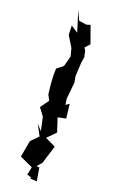

<svg xmlns="http://www.w3.org/2000/svg" viewBox="-169 -793 590 967"><g transform="rotate(20 126.0 -309.5)"><path d="M170 132 158 61H142L165 34C175 2 185 -31 195 -63L139 -90L182 -134L158 -207L201 -216L192 -292L174 -279L169 -311L178 -401L172 -433L176 -508L181 -537L174 -569L165 -584L188 -609L155 -701C155 -701 134 -695 134 -695C134 -695 94 -701 94 -701L71 -751L105 -641L67 -666L69 -616L104 -559L115 -517L100 -461L67 -435L66 -399L69 -351L75 -299L90 -271L57 -225L87 -185L103 -112L75 -143L106 -85L68 -47L52 42L122 74L112 124L115 116L137 124L134 130Z"/></g></svg>

Font: Asimov Aggro
Style: Medium
Weight: 500
Designer: Google
Version: Version 2.000980; 2014